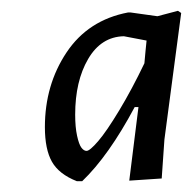

<svg xmlns="http://www.w3.org/2000/svg" viewBox="-20 -668 355 355"><path d="M229 -470Q181 -380 132 -333H122Q89 -346 76 -369Q63 -392 63 -433Q63 -511 103 -571Q143 -631 217 -645H221L271 -638L309 -648L315 -644L284 -410L279 -338L219 -334L236 -470ZM119 -456Q119 -433 122.5 -417Q126 -401 130.5 -395Q135 -389 140 -389Q146 -389 161.5 -407Q177 -425 200.5 -464Q224 -503 247 -551L249 -573L251 -593L209 -601Q167 -600 143 -559Q119 -518 119 -456Z"/></svg>

Font: Alegreya Sans
Style: Italic
Weight: 400
Italic angle: -7°
Designer: Juan Pablo del Peral
Foundry: Huerta Tipografica
Version: Version 2.007